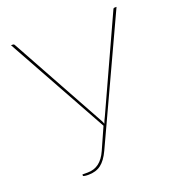

<svg xmlns="http://www.w3.org/2000/svg" viewBox="-129 -804 839 913"><g transform="rotate(-20 291.0 -347.5)"><path d="M562 -700 273 -76.5Q253 -33.5 227.5 -14.2Q202 5 163.5 5Q160.5 5 155.8 4.8Q151 4.5 147 4Q143 3.5 140 2.5Q137 1.5 137 0.5V-6.5H163.5Q197 -6.5 221 -24.8Q245 -43 261.5 -80L310.5 -190L28 -700H38Q42.5 -700 45 -696L302.5 -228.5Q306.5 -221.5 310.8 -213.5Q315 -205.5 317.5 -197.5Q320 -205.5 323.8 -213.2Q327.5 -221 331.5 -229L545 -696Q547 -700 552 -700Z"/></g></svg>

Font: Lato 2
Style: Regular
Weight: 100
Designer: Lukasz Dziedzic with Adam Twardoch and Botio Nikoltchev
Foundry: tyPoland Lukasz Dziedzic
Version: Version 2.015; 2015-08-06; http://www.latofonts.com/